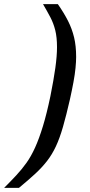

<svg xmlns="http://www.w3.org/2000/svg" viewBox="-88 -763 435 933"><path d="M-68 150Q-36 118 -9 89Q18 60 40.5 28.5Q63 -3 82.5 -46Q102 -89 120.5 -149.5Q139 -210 157 -296Q173 -376 181 -433.5Q189 -491 189 -534Q189 -582 180.5 -616Q172 -650 156.5 -679.5Q141 -709 121 -743H193Q223 -700 242.5 -661.5Q262 -623 272 -581.5Q282 -540 282 -486Q282 -464 279 -433Q276 -402 269 -364Q262 -326 252 -281Q234 -202 218 -146.5Q202 -91 183.5 -51.5Q165 -12 140.5 19.5Q116 51 83 81.5Q50 112 4 150Z"/></svg>

Font: Saira Thin Medium
Style: Italic
Weight: 500
Italic angle: -12°
Version: Version 1.101